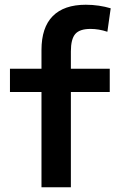

<svg xmlns="http://www.w3.org/2000/svg" viewBox="-20 -790 509 810"><path d="M155 0V-402H22V-500H155V-579Q155 -674 202.5 -722Q250 -770 342 -770Q370 -770 397 -766Q424 -762 447 -755L433 -656Q397 -668 362 -668Q316 -668 297.5 -646.5Q279 -625 279 -573V-500H443V-402H279V0Z"/></svg>

Font: M PLUS 1 Thin SemiBold
Style: Regular
Weight: 600
Version: Version 1.001